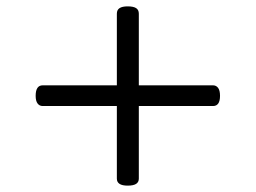

<svg xmlns="http://www.w3.org/2000/svg" viewBox="-20 -738 803 603"><path d="M381 -155Q364 -155 355.5 -160.5Q347 -166 347 -177V-695Q347 -707 355.5 -712.5Q364 -718 381 -718Q399 -718 407.5 -712.5Q416 -707 416 -695V-177Q416 -166 407.5 -160.5Q399 -155 381 -155ZM114 -405Q104 -405 98 -413Q92 -421 92 -437Q92 -470 114 -470H649Q659 -470 665 -462Q671 -454 671 -437Q671 -405 649 -405Z"/></svg>

Font: Playwrite BR Light
Style: Regular
Weight: 300
Version: Version 1.003